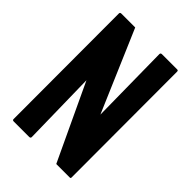

<svg xmlns="http://www.w3.org/2000/svg" viewBox="-206 -786 877 877"><g transform="rotate(45 232.0 -348.0)"><path d="M49 0Q41 0 41 -7L40 -688Q40 -696 48 -696H138L307 -302L302 -688Q302 -696 311 -696H410Q416 -696 416 -688L417 -6Q417 0 412 0H324L151 -368L158 -8Q158 0 149 0Z"/></g></svg>

Font: Staatliches
Style: Regular
Weight: 400
Designer: Brian LaRossa & Erica Carras
Foundry: Type Brut Foundry
Version: Version 1.000; ttfautohint (v1.8.2) -l 8 -r 50 -G 200 -x 14 